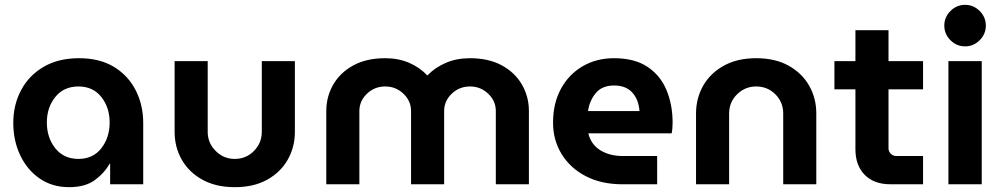

<svg xmlns="http://www.w3.org/2000/svg" viewBox="-20 -763 4149 795"><path d="M266 12Q196 12 144 -24Q92 -60 63.5 -120.5Q35 -181 35 -254Q35 -329 67.5 -390Q100 -451 161 -486.5Q222 -522 307 -522Q393 -522 452 -486Q511 -450 542 -389Q573 -328 573 -254V0H436V-85H434Q411 -45 371.5 -16.5Q332 12 266 12ZM305 -105Q365 -105 399.5 -149Q434 -193 434 -256Q434 -318 399.5 -361.5Q365 -405 305 -405Q244 -405 209 -361.5Q174 -318 174 -256Q174 -193 209 -149Q244 -105 305 -105Z M952 12Q874 12 818 -19Q762 -50 732.5 -102Q703 -154 703 -217V-510H840V-217Q840 -171 873 -138Q906 -105 952 -105Q999 -105 1031.5 -138Q1064 -171 1064 -217V-510H1201V-217Q1201 -154 1171.5 -102Q1142 -50 1086.5 -19Q1031 12 952 12Z M1331 0V-303Q1331 -363 1360 -413Q1389 -463 1443.5 -492.5Q1498 -522 1575 -522Q1630 -522 1674 -503Q1718 -484 1749 -451H1750Q1782 -484 1826.5 -503Q1871 -522 1926 -522Q2003 -522 2057.5 -492.5Q2112 -463 2141 -413Q2170 -363 2170 -303V0H2033V-303Q2033 -345 2001.5 -375Q1970 -405 1926 -405Q1882 -405 1850.5 -375Q1819 -345 1819 -303V0H1682V-303Q1682 -345 1650.5 -375Q1619 -405 1575 -405Q1531 -405 1499.5 -375Q1468 -345 1468 -303V0Z M2557 0Q2470 0 2405.5 -33.5Q2341 -67 2305.5 -125Q2270 -183 2270 -255Q2270 -336 2303 -396Q2336 -456 2393 -489Q2450 -522 2522 -522Q2608 -522 2661.5 -486Q2715 -450 2740 -389.5Q2765 -329 2765 -255Q2765 -245 2764 -231.5Q2763 -218 2761 -211H2416Q2427 -165 2465.5 -141Q2504 -117 2559 -117H2701V0ZM2415 -303H2628Q2624 -352 2597.5 -380.5Q2571 -409 2523 -409Q2472 -409 2446 -376.5Q2420 -344 2415 -303Z M2862 0V-293Q2862 -356 2891.5 -408Q2921 -460 2977 -491Q3033 -522 3111 -522Q3190 -522 3245.5 -491Q3301 -460 3330.5 -408Q3360 -356 3360 -293V0H3223V-293Q3223 -340 3190.5 -372.5Q3158 -405 3111 -405Q3065 -405 3032 -372.5Q2999 -340 2999 -293V0Z M3667 0Q3599 0 3560.5 -39Q3522 -78 3522 -145V-393H3435V-510H3522V-638H3659V-510H3802V-393H3659V-149Q3659 -136 3668.5 -126.5Q3678 -117 3691 -117H3802V0Z M3907 0V-510H4045V0ZM3976 -571Q3941 -571 3915.5 -596.5Q3890 -622 3890 -657Q3890 -692 3915.5 -717.5Q3941 -743 3976 -743Q4011 -743 4036.5 -717.5Q4062 -692 4062 -657Q4062 -622 4036.5 -596.5Q4011 -571 3976 -571Z"/></svg>

Font: MuseoModerno SemiBold
Style: Regular
Weight: 600
Designer: Pablo Cosgaya, Héctor Gatti, Marcela Romero, and the Authors of The MuseoModerno Project.
Foundry: Omnibus-Type Team
Version: Version 1.001